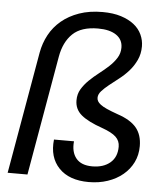

<svg xmlns="http://www.w3.org/2000/svg" viewBox="-54 -820 768 879"><g transform="rotate(5 329.5 -380.5)"><path d="M111 -561Q119 -605 139.5 -643Q160 -681 194 -709.5Q228 -738 275 -754.5Q322 -771 382 -771Q431 -771 467 -759.5Q503 -748 527 -729Q551 -710 563 -684Q575 -658 575 -630Q575 -595 561.5 -566.5Q548 -538 528 -515.5Q508 -493 484 -474.5Q460 -456 440 -440Q420 -424 406.5 -409Q393 -394 393 -378Q393 -370 397 -362.5Q401 -355 411.5 -347Q422 -339 441 -330.5Q460 -322 491 -311Q551 -291 578 -258.5Q605 -226 605 -174Q605 -133 588.5 -99.5Q572 -66 542.5 -41.5Q513 -17 473 -3.5Q433 10 386 10Q296 10 249 -39Q202 -88 211 -170H303Q298 -121 321.5 -92Q345 -63 396 -63Q447 -63 478 -89Q509 -115 509 -163Q509 -190 490 -208Q471 -226 426 -242Q360 -265 329 -291Q298 -317 298 -358Q298 -387 311.5 -409.5Q325 -432 345.5 -452Q366 -472 390 -490.5Q414 -509 434.5 -528Q455 -547 468.5 -568.5Q482 -590 482 -616Q482 -653 452 -673.5Q422 -694 368 -694Q291 -694 251.5 -656Q212 -618 200 -550L104 0H13Z"/></g></svg>

Font: SVN-Poppins
Style: Italic
Weight: 400
Italic angle: -10°
Designer: Ninad Kale (Devanagari), Jonny Pinhorn (Latin)
Foundry: Indian Type Foundry
Version: Version 3.002 2017; ttfautohint (v1.8.3)